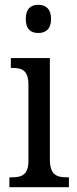

<svg xmlns="http://www.w3.org/2000/svg" viewBox="-20 -777 318 797"><path d="M139 -640C168 -640 192 -655 192 -698C192 -742 168 -757 139 -757C109 -757 87 -742 87 -698C87 -655 109 -640 139 -640ZM19 0H266V-41H256C215 -41 187 -52 187 -115V-536H25V-495H33C72 -495 98 -484 98 -425V-110C98 -51 70 -41 30 -41H19Z"/></svg>

Font: Noto Serif Khmer Condensed
Style: Regular
Weight: 400
Width: 3
Designer: Danh Hong and the Monotype Design Team
Foundry: Monotype Imaging Inc.
Version: Version 2.004